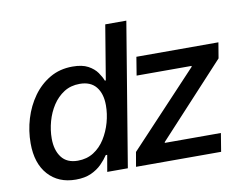

<svg xmlns="http://www.w3.org/2000/svg" viewBox="-79 -839 1231 959"><g transform="rotate(-10 536.5 -359.0)"><path d="M231.9 10.7Q144 10.7 92 -47.1Q40 -105 40 -206.5Q40 -270 58.3 -330.8Q76.7 -391.6 111.8 -440.7Q147 -489.7 197.3 -519Q247.6 -548.3 312 -548.3Q361.3 -548.3 390.9 -532.2Q420.4 -516.1 436.3 -493.4Q452.1 -470.7 459.5 -451.2H464.4L510.3 -727.5H617.2L496.6 0H392.1L406.7 -84H399.4Q385.3 -62.5 363.5 -40.5Q341.8 -18.6 309.6 -3.9Q277.3 10.7 231.9 10.7ZM257.8 -80.6Q303.2 -80.6 337.9 -102.5Q372.6 -124.5 395.8 -161.4Q418.9 -198.2 431.2 -241.9Q443.4 -285.6 443.4 -329.1Q443.4 -388.2 415.5 -422.6Q387.7 -457 332.5 -457Q287.1 -457 252.9 -435.3Q218.8 -413.6 195.3 -377.7Q171.9 -341.8 159.9 -298.3Q147.9 -254.9 147.9 -211.9Q147.9 -152.8 175.3 -116.7Q202.6 -80.6 257.8 -80.6ZM538.1 0 550.8 -73.2 898.4 -443.8 898.9 -448.2H620.1L635.3 -541H1051.3L1038.1 -461.9L701.2 -97.2L700.2 -92.8H984.9L969.7 0Z"/></g></svg>

Font: Inter 17pt Medium
Style: Italic
Weight: 500
Italic angle: -9.3988°
Version: Version 4.001;git-66647c0bb